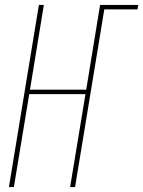

<svg xmlns="http://www.w3.org/2000/svg" viewBox="-20 -755 578 775"><path d="M16 0 137 -735H157L101 -393H328L384 -735H538L535 -717H401L283 0H263L325 -375H98L36 0Z"/></svg>

Font: Iosevka Term Curly Th Obl
Style: Regular
Weight: 100
Italic angle: -9°
Designer: Belleve Invis
Foundry: Belleve Invis
Version: Version 32.3.0